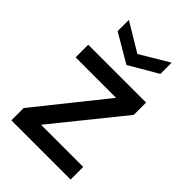

<svg xmlns="http://www.w3.org/2000/svg" viewBox="-213 -804 892 892"><g transform="rotate(45 233.0 -358.0)"><path d="M35 0V-81L305 -418H39V-501H419V-420L147 -83H424V0ZM231 -560 91 -642V-716L231 -632L372 -716V-642Z"/></g></svg>

Font: DM Sans 17pt Medium
Style: Regular
Weight: 500
Version: Version 4.004;gftools[0.9.30]